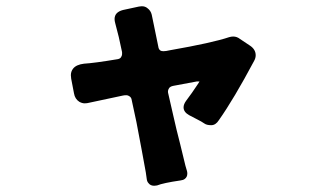

<svg xmlns="http://www.w3.org/2000/svg" viewBox="-20 -575 1040 615"><path d="M474 20Q462 20 456 12Q451 7 450 -2L447 -23Q438 -74 434 -94L417 -184L402 -254Q401 -263 394 -267Q390 -270 384.5 -270Q379 -270 374 -269L266 -246Q259 -244 251 -244Q243 -244 234 -249Q220 -258 217 -276L208 -323Q207 -329 207 -334Q207 -346 214 -355Q224 -368 249 -371Q282 -373 354 -385Q364 -386 367.5 -391.5Q371 -397 371 -401Q371 -405 371 -408Q361 -458 349 -501Q347 -508 347 -514Q347 -536 374 -543Q374 -543 425 -554Q430 -555 434 -555Q445 -555 452 -549Q463 -541 466 -528Q466 -527 472 -499L487 -426Q488 -417 494 -413Q497 -411 504 -411Q511 -411 524 -414Q661 -438 714 -456Q721 -458 727 -458Q739 -458 749 -450L782 -428Q799 -416 799 -398Q799 -389 794 -380Q729 -258 681 -190Q671 -174 656.5 -174Q642 -174 634.5 -179.5Q627 -185 609 -194Q594 -202 586 -206Q568 -216 568 -231Q568 -241 576 -252Q584 -263 595 -278L614 -306Q617 -311 619 -314Q617 -314 615 -314Q613 -314 610 -314L535 -300Q525 -298 521.5 -292.5Q518 -287 518 -282.5Q518 -278 519 -275L535 -205Q545 -160 557 -114L574 -44L579 -27Q580 -23 580 -19Q580 -8 572 -2Q567 2 558 3Q503 11 483 19Q478 20 474 20Z"/></svg>

Font: Tsunagi Gothic Black
Style: Regular
Weight: 900
Designer: Yoshimichi Ohira
Foundry: Positype
Version: Version 1.001